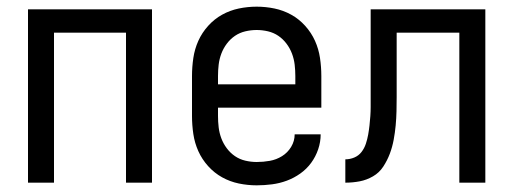

<svg xmlns="http://www.w3.org/2000/svg" viewBox="-20 -548 1540 576"><path d="M64 0V-520H436V0H358V-450H142V0Z M750 8Q723 8 696.5 2.5Q670 -3 646.5 -16Q623 -29 604.5 -49.5Q586 -70 575 -94.5Q564 -119 560 -146Q556 -173 556 -200V-320Q556 -347 560 -374Q564 -401 575 -425.5Q586 -450 604.5 -470.5Q623 -491 646.5 -504Q670 -517 696.5 -522.5Q723 -528 750 -528Q777 -528 803.5 -522.5Q830 -517 853.5 -504Q877 -491 895.5 -470.5Q914 -450 925 -425.5Q936 -401 940 -374Q944 -347 944 -320V-225H634V-200Q634 -183 636 -166Q638 -149 644 -133Q650 -117 660.5 -103Q671 -89 685 -79.5Q699 -70 716 -66Q733 -62 750 -62Q770 -62 789.5 -65.5Q809 -69 826 -79.5Q843 -90 853.5 -107.5Q864 -125 864 -145H942Q942 -122 934.5 -100Q927 -78 913.5 -59.5Q900 -41 881 -27.5Q862 -14 840.5 -6Q819 2 796 5Q773 8 750 8ZM866 -295V-320Q866 -337 864 -354Q862 -371 856 -387Q850 -403 839.5 -417Q829 -431 815 -440.5Q801 -450 784 -454Q767 -458 750 -458Q733 -458 716 -454Q699 -450 685 -440.5Q671 -431 660.5 -417Q650 -403 644 -387Q638 -371 636 -354Q634 -337 634 -320V-295Z M1358 0V-450H1170V-257Q1170 -236 1169.5 -214.5Q1169 -193 1167 -171.5Q1165 -150 1161 -128.5Q1157 -107 1149.5 -87Q1142 -67 1130 -48.5Q1118 -30 1099 -19Q1080 -8 1059 -4Q1038 0 1016 0V-70Q1030 -70 1043 -75.5Q1056 -81 1064.5 -92Q1073 -103 1077.5 -116.5Q1082 -130 1084.5 -144Q1087 -158 1088.5 -172Q1090 -186 1091 -199.5Q1092 -213 1092 -227Q1092 -241 1092 -255V-520H1436V0Z"/></svg>

Font: HulyMono
Style: Regular
Weight: 400
Monospace: yes
Designer: Belleve Invis
Foundry: Belleve Invis
Version: Version 33.2.5; ttfautohint (v1.8.4)